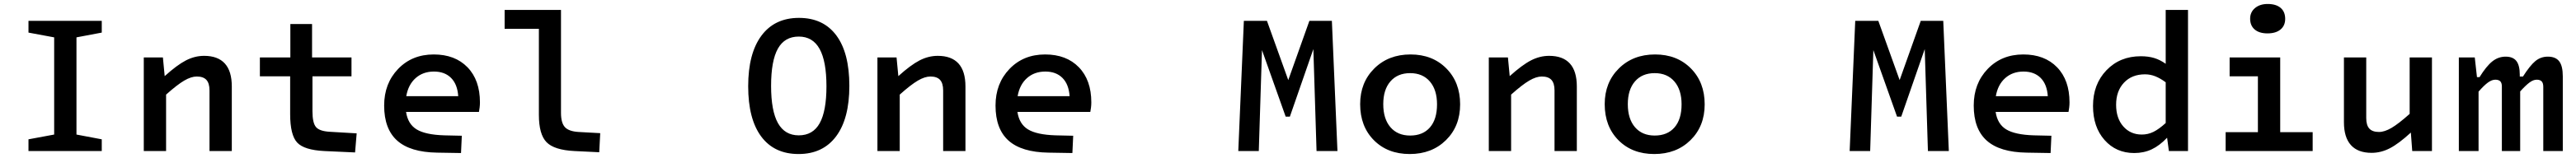

<svg xmlns="http://www.w3.org/2000/svg" viewBox="-20 -760 12934 795"><path d="M123 0V-59L252 -83V-572L123 -596V-655H491V-596L364 -572V-83L491 -59V0Z M702 -471H798L807 -377Q869 -433 913.5 -456Q958 -479 1005 -479Q1074 -479 1109 -440.5Q1144 -402 1144 -325V0H1032V-305Q1032 -341 1016.5 -358Q1001 -375 968 -375Q940 -375 905 -354.5Q870 -334 814 -284V0H702Z M1437 -186V-376H1285V-471H1438V-639H1547V-471H1745V-376H1549V-200Q1549 -142 1566.5 -121Q1584 -100 1635 -97L1771 -89L1763 7L1609 0Q1507 -5 1472 -43Q1437 -81 1437 -186Z M2211 -79 2299 -77 2295 10 2175 8Q2040 6 1974.5 -52.5Q1909 -111 1909 -229Q1909 -340 1979 -413Q2049 -486 2158 -486Q2265 -486 2327.5 -421.5Q2390 -357 2390 -245Q2390 -232 2388.5 -219.5Q2387 -207 2385 -197H2019Q2028 -136 2072 -109Q2116 -82 2211 -79ZM2159 -400Q2104 -400 2067 -367Q2030 -334 2020 -276H2281Q2277 -336 2245 -368Q2213 -400 2159 -400Z M2686 -182V-615H2514V-710H2797V-192Q2797 -142 2816.5 -120.5Q2836 -99 2885 -96L2994 -90L2989 6L2865 0Q2763 -5 2724.5 -44.5Q2686 -84 2686 -182Z M3992 -670Q4114 -670 4179.5 -582Q4245 -494 4245 -328Q4245 -163 4178.5 -74Q4112 15 3990 15Q3868 15 3802.5 -73Q3737 -161 3737 -326Q3737 -491 3803.5 -580.5Q3870 -670 3992 -670ZM3991 -576Q3920 -576 3886 -515Q3852 -454 3852 -328Q3852 -202 3886.5 -140.5Q3921 -79 3991 -79Q4062 -79 4096 -140Q4130 -201 4130 -326Q4130 -452 4095.5 -514Q4061 -576 3991 -576Z M4386 -471H4482L4491 -377Q4553 -433 4597.5 -456Q4642 -479 4689 -479Q4758 -479 4793 -440.5Q4828 -402 4828 -325V0H4716V-305Q4716 -341 4700.5 -358Q4685 -375 4652 -375Q4624 -375 4589 -354.5Q4554 -334 4498 -284V0H4386Z M5281 -79 5369 -77 5365 10 5245 8Q5110 6 5044.5 -52.5Q4979 -111 4979 -229Q4979 -340 5049 -413Q5119 -486 5228 -486Q5335 -486 5397.5 -421.5Q5460 -357 5460 -245Q5460 -232 5458.5 -219.5Q5457 -207 5455 -197H5089Q5098 -136 5142 -109Q5186 -82 5281 -79ZM5229 -400Q5174 -400 5137 -367Q5100 -334 5090 -276H5351Q5347 -336 5315 -368Q5283 -400 5229 -400Z M6555 -655H6668L6696 0H6591L6575 -513L6457 -173H6436L6317 -508L6301 0H6198L6226 -655H6342L6449 -357Z M7312 -235Q7312 -125 7241 -55Q7170 15 7059 15Q6948 15 6879 -54.5Q6810 -124 6810 -236Q6810 -345 6881 -415.5Q6952 -486 7063 -486Q7173 -486 7242.5 -416Q7312 -346 7312 -235ZM6926 -236Q6926 -162 6962 -120Q6998 -78 7061 -78Q7125 -78 7160.5 -119Q7196 -160 7196 -235Q7196 -308 7160 -350Q7124 -392 7061 -392Q6998 -392 6962 -350.5Q6926 -309 6926 -236Z M7456 -471H7552L7561 -377Q7623 -433 7667.5 -456Q7712 -479 7759 -479Q7828 -479 7863 -440.5Q7898 -402 7898 -325V0H7786V-305Q7786 -341 7770.5 -358Q7755 -375 7722 -375Q7694 -375 7659 -354.5Q7624 -334 7568 -284V0H7456Z M8540 -235Q8540 -125 8469 -55Q8398 15 8287 15Q8176 15 8107 -54.5Q8038 -124 8038 -236Q8038 -345 8109 -415.5Q8180 -486 8291 -486Q8401 -486 8470.5 -416Q8540 -346 8540 -235ZM8154 -236Q8154 -162 8190 -120Q8226 -78 8289 -78Q8353 -78 8388.5 -119Q8424 -160 8424 -235Q8424 -308 8388 -350Q8352 -392 8289 -392Q8226 -392 8190 -350.5Q8154 -309 8154 -236Z M9625 -655H9738L9766 0H9661L9645 -513L9527 -173H9506L9387 -508L9371 0H9268L9296 -655H9412L9519 -357Z M10193 -79 10281 -77 10277 10 10157 8Q10022 6 9956.5 -52.5Q9891 -111 9891 -229Q9891 -340 9961 -413Q10031 -486 10140 -486Q10247 -486 10309.5 -421.5Q10372 -357 10372 -245Q10372 -232 10370.5 -219.5Q10369 -207 10367 -197H10001Q10010 -136 10054 -109Q10098 -82 10193 -79ZM10141 -400Q10086 -400 10049 -367Q10012 -334 10002 -276H10263Q10259 -336 10227 -368Q10195 -400 10141 -400Z M10697 10Q10606 10 10548 -55.5Q10490 -121 10490 -227Q10490 -336 10557.5 -406.5Q10625 -477 10730 -477Q10768 -477 10797.5 -468Q10827 -459 10855 -439V-710H10967V0H10871L10862 -67Q10824 -27 10784.5 -8.5Q10745 10 10697 10ZM10751 -386Q10685 -386 10645.5 -344Q10606 -302 10606 -233Q10606 -165 10642 -124Q10678 -83 10735 -83Q10766 -83 10793.5 -96.5Q10821 -110 10855 -141V-346Q10828 -366 10803 -376Q10778 -386 10751 -386Z M11455 -665Q11455 -631 11431.5 -611.5Q11408 -592 11366 -592Q11325 -592 11302 -611.5Q11279 -631 11279 -666Q11279 -699 11303.5 -719.5Q11328 -740 11367 -740Q11409 -740 11432 -720.5Q11455 -701 11455 -665ZM11156 0V-95H11318V-376H11176V-471H11430V-95H11593V0Z M12192 -471V0H12093L12086 -93Q12025 -37 11980.5 -14Q11936 9 11889 9Q11820 9 11785 -30Q11750 -69 11750 -145V-471H11862V-166Q11862 -130 11877.5 -113Q11893 -96 11926 -96Q11954 -96 11989 -116.5Q12024 -137 12080 -187V-471Z M12327 -471H12407L12418 -372H12431Q12465 -427 12495 -451Q12525 -475 12562 -475Q12599 -475 12616 -453Q12633 -431 12633 -384V-375H12649Q12684 -430 12711 -452.5Q12738 -475 12774 -475Q12813 -475 12831 -451.5Q12849 -428 12849 -376V0H12751V-323Q12751 -342 12743 -350.5Q12735 -359 12718 -359Q12701 -359 12682 -345Q12663 -331 12635 -300V0H12543V-325Q12543 -343 12535 -351Q12527 -359 12510 -359Q12493 -359 12473.5 -345Q12454 -331 12426 -299V0H12327Z"/></svg>

Font: Intel One Mono Medium
Style: Regular
Weight: 500
Monospace: yes
Designer: Fred Shallcrass
Foundry: Frere-Jones Type LLC
Version: Version 1.400;hotconv 1.1.0;makeotfexe 2.6.0;FJTRelease1.4